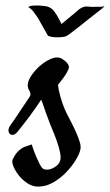

<svg xmlns="http://www.w3.org/2000/svg" viewBox="-20 -654 405 707"><path d="M137.7 -33.2Q143.6 -29.3 152.8 -29.3Q162.1 -29.3 171.4 -33.2Q180.7 -37.1 189 -43.9Q197.3 -50.8 201.2 -61.5Q205.1 -72.3 201.2 -92.3Q197.3 -112.3 189 -135.3Q180.7 -158.2 170.9 -181.6Q161.1 -205.1 154.3 -224.6Q148.4 -239.3 144.5 -252Q140.6 -262.7 137.2 -272.9Q133.8 -283.2 131.8 -287.1Q127 -279.3 114.7 -261.7Q102.5 -244.1 88.4 -225.1Q74.2 -206.1 61.5 -189.9Q48.8 -173.8 43.9 -168Q36.1 -159.2 28.8 -157.7Q21.5 -156.2 16.6 -160.6Q11.7 -165 11.2 -173.3Q10.7 -181.6 18.6 -193.4Q24.4 -201.2 36.1 -218.3Q47.9 -235.4 59.6 -253.4Q71.3 -271.5 81.1 -285.6Q90.8 -299.8 91.8 -302.7Q93.8 -310.5 86.4 -323.2Q79.1 -335.9 84 -352.5Q87.9 -366.2 101.6 -384.3Q115.2 -402.3 133.8 -417Q152.3 -431.6 171.9 -439Q191.4 -446.3 207 -438.5Q219.7 -430.7 227.5 -421.4Q235.4 -412.1 233.4 -402.3Q231.4 -397.5 227.5 -389.6Q223.6 -381.8 215.8 -370.6Q208 -359.4 193.4 -341.8Q196.3 -319.3 201.7 -300.8Q207 -282.2 211.9 -268.6Q217.8 -252 224.6 -238.3Q233.4 -220.7 243.2 -202.1Q252.9 -183.6 260.7 -165.5Q268.6 -147.5 273.4 -131.8Q278.3 -116.2 276.4 -105.5Q273.4 -88.9 259.3 -65.4Q245.1 -42 224.1 -20Q203.1 2 176.3 17.6Q149.4 33.2 120.1 33.2Q99.6 33.2 80.6 20.5Q61.5 7.8 48.3 -9.3Q35.2 -26.4 28.8 -43Q22.5 -59.6 27.3 -68.4Q33.2 -80.1 38.1 -86.9Q43 -93.8 52.7 -102.5Q56.6 -105.5 62.5 -109.4Q67.4 -112.3 76.2 -115.2Q85 -118.2 96.7 -122.1Q106.4 -91.8 114.3 -74.7Q122.1 -57.6 127 -47.9Q132.8 -37.1 137.7 -33.2ZM121.1 -585.9Q111.3 -600.6 103.5 -610.8Q95.7 -621.1 84 -627.9Q90.8 -632.8 101.1 -633.3Q111.3 -633.8 121.1 -633.8Q131.8 -632.8 144.5 -631.8Q163.1 -629.9 175.3 -617.2Q187.5 -604.5 205.1 -568.4Q205.1 -567.4 205.6 -566.9Q206.1 -566.4 206.1 -565.4Q242.2 -594.7 255.4 -606Q268.6 -617.2 270.5 -619.1Q287.1 -631.8 302.7 -629.9Q318.4 -627.9 332 -628.9H343.8Q348.6 -628.9 354.5 -629.4Q360.4 -629.9 365.2 -630.9Q360.4 -626 348.6 -616.7Q336.9 -607.4 324.2 -597.7Q309.6 -586.9 293 -573.2Q287.1 -568.4 277.3 -560.5Q267.6 -552.7 257.3 -544.9Q247.1 -537.1 238.8 -530.8Q230.5 -524.4 226.6 -522.5Q223.6 -519.5 212.9 -518.1Q202.1 -516.6 190.4 -516.6Q178.7 -516.6 168.5 -518.6Q158.2 -520.5 156.2 -523.4Q154.3 -526.4 149.4 -535.2Q144.5 -543.9 138.7 -554.2Q132.8 -564.5 127.9 -573.2Q123 -582 121.1 -585.9Z"/></svg>

Font: Satisfy
Style: Regular
Weight: 400
Designer: Font Diner, Inc
Foundry: Font Diner, Inc
Version: Version 1.000